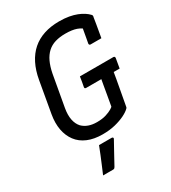

<svg xmlns="http://www.w3.org/2000/svg" viewBox="-227 -833 1055 1187"><g transform="rotate(-30 300.0 -239.5)"><path d="M332 -361H572Q575 -361 577 -359.5Q579 -358 580 -355.5Q581 -353 581 -350L569 -280H330Q326 -280 324 -281Q322 -282 321 -283.5Q320 -285 320 -287Q320 -289 320 -291Q323 -309 326.5 -326Q330 -343 332 -361ZM390 -720Q429 -720 459.5 -714.5Q490 -709 514 -699.5Q538 -690 555.5 -678.5Q573 -667 585 -654Q589 -650 589.5 -645.5Q590 -641 588 -635Q585 -614 581 -591Q577 -568 573 -545Q569 -522 565 -499Q545 -499 526 -499Q507 -499 488 -499Q483 -499 480.5 -502Q478 -505 478 -510Q482 -529 485 -548Q488 -567 492 -587.5Q496 -608 500 -632L523 -585Q496 -613 465 -624Q434 -635 385 -635Q345 -635 313 -625.5Q281 -616 257.5 -594.5Q234 -573 218.5 -540Q203 -507 194 -461L154 -237Q146 -191 153 -156.5Q160 -122 180 -100Q198 -82 223.5 -72.5Q249 -63 283 -63Q321 -63 348 -71.5Q375 -80 390.5 -89.5Q406 -99 407 -102Q414 -138 419.5 -173Q425 -208 431.5 -242.5Q438 -277 444 -312H537L529 -295Q520 -238 508 -175Q496 -112 486 -55Q486 -52 484.5 -49.5Q483 -47 481 -45Q465 -29 435.5 -14.5Q406 0 366 10Q326 20 276 20Q215 20 170 1Q125 -18 98 -54Q71 -90 62 -138.5Q53 -187 63 -245L102 -467Q113 -530 137 -577.5Q161 -625 197 -656.5Q233 -688 281.5 -704Q330 -720 390 -720ZM222 66Q239 66 254 66Q269 66 283.5 66Q298 66 312 66Q318 66 321 70Q324 74 320 80Q304 109 291.5 131.5Q279 154 266.5 177Q254 200 237 231Q235 235 231.5 238Q228 241 221 241Q207 241 189 241Q171 241 150 241Q164 208 176 179.5Q188 151 199.5 123Q211 95 222 66Z"/></g></svg>

Font: Rec Mono Linear
Style: Italic
Weight: 400
Italic angle: -10°
Monospace: yes
Version: Version 1.085; ttfautohint (v1.8.4.7-5d5b)